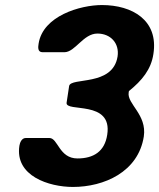

<svg xmlns="http://www.w3.org/2000/svg" viewBox="-20 -734 631 761"><path d="M57 -157C38 -36 175 7 269 7C392 7 528 -52 550 -193C563 -280 483 -322 490 -367L491 -373C543 -415 579 -459 588 -520C609 -654 504 -714 384 -714C298 -714 150 -671 133 -561C131 -548 128 -527 149 -527H235C278 -527 310 -601 366 -601C418 -601 454 -563 446 -510C427 -390 260 -429 254 -393L244 -327C238 -287 427 -340 405 -200C395 -133 350 -106 287 -106C214 -106 210 -187 176 -187H82C66 -187 59 -169 57 -157Z"/></svg>

Font: Asimov Print
Style: CIt
Weight: 500
Designer: Google
Version: Version 2.000980: 2014